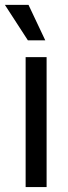

<svg xmlns="http://www.w3.org/2000/svg" viewBox="-36 -762 278 782"><path d="M68.4 0V-529.3H153.8V0ZM77.6 -597.7 -16.1 -742.2H80.1L148.4 -597.7Z"/></svg>

Font: Inter 24pt
Style: Regular
Weight: 400
Designer: Rasmus Andersson
Foundry: rsms
Version: Version 4.001;git-66647c0bb